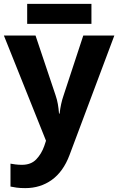

<svg xmlns="http://www.w3.org/2000/svg" viewBox="-20 -729 609 989"><path d="M0 -546H163L266 -239Q274 -216 278 -193Q282 -170 284 -144H287Q290 -170 295 -193Q300 -216 308 -239L409 -546H569L338 70Q306 155 247 197.5Q188 240 110 240Q84 240 66 237.5Q48 235 34 232V114Q44 116 60 118Q76 120 93 120Q140 120 167 91.5Q194 63 208 23L217 -4ZM451 -709V-606H120V-709Z"/></svg>

Font: Noto Sans
Style: Bold
Weight: 700
Designer: Monotype Design Team
Foundry: Monotype Imaging Inc.
Version: Version 2.000;GOOG;noto-source:20170915:90ef993387c0; ttfaut